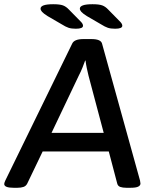

<svg xmlns="http://www.w3.org/2000/svg" viewBox="-31 -887 725 909"><path d="M33 2Q-11 2 -11 -16Q-11 -21 -6 -32L311 -681Q321 -702 364 -702H402Q446 -702 452 -681L632 -32Q634 -23 634 -18Q634 -9 623.5 -3.5Q613 2 587 2H567Q550 2 538.5 -2Q527 -6 524 -18L484 -170H171L98 -18Q92 -6 80 -2Q68 2 52 2ZM342 -529 213 -258H460L388 -529Q384 -545 380 -564Q376 -583 374 -600H372Q367 -586 359.5 -567Q352 -548 342 -529ZM328 -751Q307 -751 293.5 -755.5Q280 -760 261 -772L194 -811Q175 -823 168 -831Q161 -839 161 -846Q161 -867 221 -867Q252 -867 267 -861.5Q282 -856 295 -842L352 -784Q362 -774 362 -765Q362 -751 328 -751ZM514 -751Q493 -751 479.5 -755.5Q466 -760 447 -772L380 -811Q361 -823 354 -831Q347 -839 347 -846Q347 -867 407 -867Q438 -867 453 -861.5Q468 -856 481 -842L538 -784Q548 -774 548 -765Q548 -751 514 -751Z"/></svg>

Font: Asap Semi Expanded Semi Expanded Medium
Style: Italic
Weight: 500
Width: 6
Italic angle: -6°
Designer: Pablo Cosgaya
Foundry: Omnibus-Type
Version: Version 3.001; ttfautohint (v1.8.4.7-5d5b)